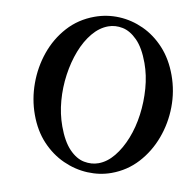

<svg xmlns="http://www.w3.org/2000/svg" viewBox="-78 -754 843 844"><g transform="rotate(-10 343.5 -331.5)"><path d="M353 13Q300 13 248.5 -8.5Q197 -30 155.5 -70.5Q114 -111 89.5 -168Q65 -225 65 -297Q65 -367 89.5 -434.5Q114 -502 158.5 -556.5Q203 -611 264 -643.5Q325 -676 398 -676Q454 -676 505.5 -654.5Q557 -633 598 -592.5Q639 -552 663 -494.5Q687 -437 687 -365Q687 -293 661.5 -225.5Q636 -158 590 -104Q544 -50 483.5 -18.5Q423 13 353 13ZM304 -39Q343 -39 382.5 -62.5Q422 -86 457.5 -126Q493 -166 520 -217.5Q547 -269 563 -326Q579 -383 579 -438Q579 -506 560 -547Q541 -588 511.5 -606Q482 -624 450 -624Q410 -624 370.5 -601Q331 -578 296 -538Q261 -498 233.5 -446.5Q206 -395 190.5 -338.5Q175 -282 175 -226Q175 -158 193.5 -116.5Q212 -75 242 -57Q272 -39 304 -39Z"/></g></svg>

Font: Junicode VF
Style: Italic
Weight: 400
Italic angle: -11°
Designer: Peter S. Baker
Version: Version 2.209